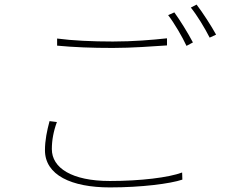

<svg xmlns="http://www.w3.org/2000/svg" viewBox="-20 -804 996 837"><path d="M740 -750 713 -738C740 -703 775 -643 793 -604L821 -619C799 -661 764 -717 740 -750ZM837 -784 812 -771C840 -736 872 -683 894 -640L922 -653C902 -690 863 -750 837 -784ZM229 -605C302 -598 381 -595 472 -595C556 -595 646 -602 708 -606V-637C644 -630 561 -623 472 -623C382 -623 296 -627 229 -636ZM196 -276C185 -235 176 -193 176 -149C176 -41 291 13 459 13C596 13 722 -3 775 -21L774 -52C715 -30 593 -15 459 -15C293 -15 206 -72 206 -154C206 -192 213 -231 228 -272Z"/></svg>

Font: Kinto Sans Thin
Style: Regular
Weight: 100
Designer: Authors: Ryoko NISHIZUKA  (kana & ideographs); Paul D. Hunt (Latin, Greek & Cyrillic); Wenlong ZHANG  (bopomofo); Sandol
Foundry: Adobe Systems Incorporated, ookami Inc.
Version: Version 0.001